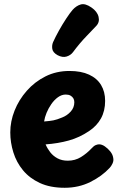

<svg xmlns="http://www.w3.org/2000/svg" viewBox="-20 -891 583 915"><path d="M288.2 3.9Q219.2 3.9 170 -18.9Q120.8 -41.7 89.6 -79.6Q58.4 -117.4 43.7 -164.7Q29 -212 29 -260Q29 -312.6 49.5 -364.1Q70 -415.7 107.7 -458.4Q145.3 -501.2 196.8 -527Q248.3 -552.8 311.1 -552.8Q366.6 -552.8 404.5 -535.3Q442.4 -517.8 461.7 -485.8Q481 -453.9 481 -410Q481 -362.6 461.2 -326.6Q441.3 -290.7 404.1 -266.1Q359.3 -235.8 308.2 -221.5Q257 -207.2 197.3 -202.9Q206.1 -182.4 219.8 -164.9Q233.6 -147.4 254.3 -136.3Q275 -125.2 303.1 -125.2Q337.8 -125.2 365.7 -142.4Q393.6 -159.7 415.4 -183Q426.9 -195.7 435.9 -199.4Q445 -203.2 452 -203.2Q465.6 -203.2 479.8 -193.3Q494.1 -183.4 505.6 -169.2Q517 -154.9 519.3 -139.8Q522.7 -125.6 516.2 -111.8Q509.7 -98.1 502.7 -91.1Q465.7 -51.1 410.3 -23.6Q355 3.9 288.2 3.9ZM190.2 -312.1Q217 -314.1 234.3 -317.4Q251.6 -320.8 276.1 -331.1Q299.8 -340.2 317 -359.3Q334.2 -378.3 334.2 -404Q334.2 -414.1 329.7 -422.1Q325.1 -430.1 316.1 -435.3Q307.1 -440.4 293.3 -440.4Q273.8 -440.4 256.1 -427.6Q238.3 -414.7 224.7 -395Q211 -375.3 201.9 -353.3Q192.9 -331.2 190.2 -312.1ZM328 -642.6Q316.9 -627.6 297.4 -621.6Q278 -615.6 254.2 -628.1Q231.9 -640.8 229.2 -657.9Q226.6 -675.1 232.8 -689.9Q244.2 -715.2 260.9 -745.2Q277.6 -775.2 295.4 -802.2Q313.2 -829.2 325.8 -843.8Q343.6 -863.6 364.7 -869.7Q385.9 -875.9 415.4 -855.6Q443.7 -836.2 449.7 -810.9Q455.8 -785.6 438.8 -767.6Q426.4 -754 393.2 -719.8Q359.9 -685.6 328 -642.6Z"/></svg>

Font: Playpen Sans Hebrew
Style: Regular
Weight: 400
Designer: Tom Grace, Laura Meseguer, Veronika Burian, José Scaglione
Foundry: TypeTogether
Version: Version 2.000